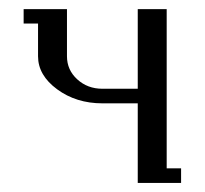

<svg xmlns="http://www.w3.org/2000/svg" viewBox="-20 -404 452 424"><path d="M32.2 -352.1V-383.8H127.9V-279.8Q127.9 -249.5 150.6 -228.8Q173.3 -208 206.1 -208H284.2V-383.8H348.1V-32.2H379.9V0H284.2V-175.8H206.1Q148.4 -175.8 106.2 -206.8Q64 -237.8 64 -279.8V-352.1Z"/></svg>

Font: Gawaa
Style: Regular
Weight: 400
Designer: T. Christopher White
Version: Version 1.0